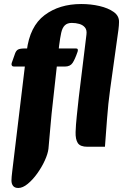

<svg xmlns="http://www.w3.org/2000/svg" viewBox="-20 -716 640 955"><path d="M71 219Q53 219 45 208.5Q37 198 37 182Q37 167 41 135L113 -463Q128 -585 201.5 -640.5Q275 -696 384 -696Q432 -696 475 -686Q518 -676 545.5 -656.5Q573 -637 572 -606Q572 -591 569 -567.5Q566 -544 560 -503L528 -273Q518 -201 512.5 -126Q507 -51 502 14H415Q379 14 367 -4.5Q355 -23 356 -59Q357 -93 362 -140Q367 -187 372 -233L410 -544Q413 -567 402.5 -579.5Q392 -592 374.5 -597Q357 -602 337 -602Q315 -602 302.5 -590Q290 -578 284.5 -553Q279 -528 274 -489L243 -208Q236 -149 231 -88.5Q226 -28 221 24Q218 49 203 82Q188 115 165.5 146.5Q143 178 118 198.5Q93 219 71 219ZM49 -385Q42 -385 39 -390Q36 -395 38 -402L55 -450Q60 -464 69.5 -469.5Q79 -475 106 -475H358Q371 -475 366 -459Q353 -421 341 -403Q329 -385 303 -385Z"/></svg>

Font: Alkatra
Style: Regular
Weight: 400
Designer: Suman Bhandary
Version: Version 1.100;gftools[0.9.22]